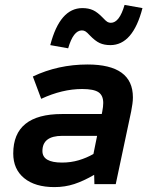

<svg xmlns="http://www.w3.org/2000/svg" viewBox="-20 -751 620 783"><path d="M202 12Q123 12 78.5 -24.5Q34 -61 34 -125Q34 -286 233 -286H395L397 -296Q399 -306 400 -315Q401 -324 401 -331Q401 -362 381.5 -375Q362 -388 315 -388Q234 -388 148 -348L114 -439Q217 -488 337 -488Q522 -488 522 -354Q522 -341 520 -327Q518 -313 515 -297L452 0H365L364 -38Q321 -13 283 -0.5Q245 12 202 12ZM233 -88Q269 -88 301 -97.5Q333 -107 361 -123L376 -197H234Q153 -197 153 -135Q153 -88 233 -88ZM258 -554 185 -567Q224 -718 316 -718Q341 -718 359.5 -709.5Q378 -701 400 -678Q411 -666 417.5 -662Q424 -658 432 -658Q467 -658 488 -731L561 -718Q522 -567 430 -567Q405 -567 386.5 -575.5Q368 -584 346 -607Q335 -619 328.5 -623Q322 -627 314 -627Q279 -627 258 -554Z"/></svg>

Font: Sometype Mono
Style: Bold Italic
Weight: 700
Italic angle: -12°
Monospace: yes
Designer: Ryoichi Tsunekawa
Foundry: Dharma Type
Version: Version 1.000; ttfautohint (v1.8.3)